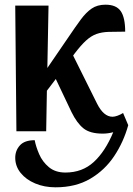

<svg xmlns="http://www.w3.org/2000/svg" viewBox="-20 -560 567 819"><path d="M50 0 45 -536H187L182 -270L273 -403Q302 -446 324.5 -476.5Q347 -507 371 -523.5Q395 -540 430 -540Q476 -540 495 -512.5Q514 -485 514 -425Q472 -425 443 -424Q414 -423 391.5 -415Q369 -407 347 -387Q325 -367 297 -330L292 -323L394 -118Q422 -62 460 -62Q469 -62 481.5 -66.5Q494 -71 505 -78L527 -26Q507 46 467 106Q427 166 365 202.5Q303 239 217 239Q169 239 130 222.5Q91 206 68 177.5Q45 149 45 113Q45 82 65 60Q85 38 128 38Q133 65 147 97.5Q161 130 188.5 153Q216 176 259 176Q331 176 380 131Q429 86 463 4Q440 10 418 10Q364 10 336 -12.5Q308 -35 285 -82L218 -223L180 -173L177 0Z"/></svg>

Font: Noto Serif ExtraCondensed
Style: Bold
Weight: 700
Width: 2
Designer: Monotype Design Team
Foundry: Monotype Imaging Inc.
Version: Version 2.014; ttfautohint (v1.8.4.7-5d5b)